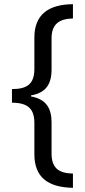

<svg xmlns="http://www.w3.org/2000/svg" viewBox="-20 -736 407 916"><path d="M328 160V92C258 91 226 63 226 -3V-152C226 -221 199 -263 128 -276V-281C198 -293 226 -333 226 -405V-553C226 -621 262 -646 328 -648V-716C206 -715 144 -662 144 -557V-407C144 -335 109 -311 37 -311V-246C115 -246 144 -215 144 -149V0C144 108 207 158 328 160Z"/></svg>

Font: Noto Sans Lao Looped Condensed
Style: Regular
Weight: 400
Width: 3
Designer: Mark Frömberg, Ben Mitchell
Foundry: The Fontpad Ltd
Version: Version 1.003